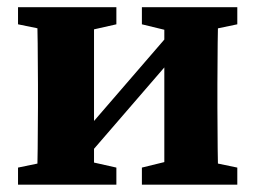

<svg xmlns="http://www.w3.org/2000/svg" viewBox="-20 -503 696 523"><path d="M29.1 0H297V-46.5L208 -66.5H125.9L29.1 -46.5V0ZM29.1 -436.8 126.5 -416.8H208.5L297 -436.8V-483.4H29.1V-436.8ZM80.4 0H236.1V-483.4H80.4C82.4 -438.4 83.4 -335.9 83.4 -273.4V-210C83.4 -147.4 82.4 -45 80.4 0ZM150 -73.8H215.5L505.6 -409.6H440L150 -73.8ZM366.5 0H626.4V-46.5L530.2 -66.5H448.1L366.5 -46.5V0ZM366.5 -436.8 448.7 -416.8H530.7L626.4 -436.8V-483.4H366.5V-436.8ZM427.6 0H575.2C573.2 -45 572.2 -147.4 572.2 -210V-273.4C572.2 -335.9 573.2 -438.4 575.2 -483.4H427.6V0Z"/></svg>

Font: Source Serif Variable
Style: Regular
Weight: 389
Designer: Frank Grießhammer
Foundry: Adobe Systems Incorporated
Version: Version 3.001;hotconv 1.0.111;makeotfexe 2.5.65597